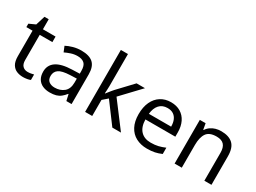

<svg xmlns="http://www.w3.org/2000/svg" viewBox="-43 -1395 2724 2040"><g transform="rotate(30 1319.0 -375.0)"><path d="M264 -62Q284 -62 305 -65.5Q326 -69 339 -73V-6Q325 1 299 5.5Q273 10 249 10Q207 10 171.5 -4.5Q136 -19 114 -55Q92 -91 92 -156V-468H16V-510L93 -545L128 -659H180V-536H335V-468H180V-158Q180 -109 203.5 -85.5Q227 -62 264 -62Z M649 -545Q747 -545 794 -502Q841 -459 841 -365V0H777L760 -76H756Q733 -47 708.5 -27.5Q684 -8 652.5 1Q621 10 576 10Q528 10 489.5 -7Q451 -24 429 -59.5Q407 -95 407 -149Q407 -229 470 -272.5Q533 -316 664 -320L755 -323V-355Q755 -422 726 -448Q697 -474 644 -474Q602 -474 564 -461.5Q526 -449 493 -433L466 -499Q501 -518 549 -531.5Q597 -545 649 -545ZM675 -259Q575 -255 536.5 -227Q498 -199 498 -148Q498 -103 525.5 -82Q553 -61 596 -61Q664 -61 709 -98.5Q754 -136 754 -214V-262Z M1094 -363Q1094 -347 1092.5 -321Q1091 -295 1090 -276H1094Q1100 -284 1112 -299Q1124 -314 1136.5 -329.5Q1149 -345 1158 -355L1329 -536H1432L1215 -307L1447 0H1341L1155 -250L1094 -197V0H1007V-760H1094Z M1748 -546Q1817 -546 1866.5 -516Q1916 -486 1942.5 -431.5Q1969 -377 1969 -304V-251H1602Q1604 -160 1648.5 -112.5Q1693 -65 1773 -65Q1824 -65 1863.5 -74.5Q1903 -84 1945 -102V-25Q1904 -7 1864 1.5Q1824 10 1769 10Q1693 10 1634.5 -21Q1576 -52 1543.5 -113.5Q1511 -175 1511 -264Q1511 -352 1540.5 -415Q1570 -478 1623.5 -512Q1677 -546 1748 -546ZM1747 -474Q1684 -474 1647.5 -433.5Q1611 -393 1604 -321H1877Q1877 -367 1863 -401Q1849 -435 1820.5 -454.5Q1792 -474 1747 -474Z M2363 -546Q2459 -546 2508 -499.5Q2557 -453 2557 -349V0H2470V-343Q2470 -408 2441 -440Q2412 -472 2350 -472Q2261 -472 2227 -422Q2193 -372 2193 -278V0H2105V-536H2176L2189 -463H2194Q2212 -491 2238.5 -509.5Q2265 -528 2297 -537Q2329 -546 2363 -546Z"/></g></svg>

Font: uhindi85
Style: Book
Weight: 400
Designer: Jelle Bosma - Monotype Design Team
Foundry: Monotype Imaging Inc.
Version: Version 2.003